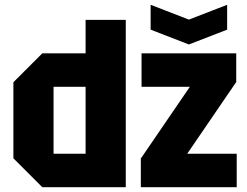

<svg xmlns="http://www.w3.org/2000/svg" viewBox="-20 -783 1032 803"><path d="M506 -700V0H157L36 -121V-439L157 -560H338V-700ZM204 -140H338V-420H204ZM569 0V-120L774 -420H572V-560H968V-440L763 -140H970V0ZM930 -763V-659L770 -597L610 -659V-763L770 -701Z"/></svg>

Font: Tektur SemiCondensed
Style: Bold
Weight: 700
Width: 4
Designer: Adam Jagosz
Foundry: Adam Jagosz
Version: Version 1.005;gftools[0.9.30]